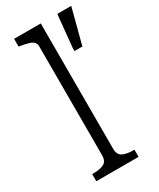

<svg xmlns="http://www.w3.org/2000/svg" viewBox="-194 -821 734 885"><g transform="rotate(-30 173.5 -379.0)"><path d="M185 -758V-91Q185 -59 206 -48.5Q227 -38 263 -38H268V0H43V-38H48Q85 -38 105.5 -48.5Q126 -59 126 -91V-670Q126 -685 118 -693Q110 -701 94 -706Q78 -711 53 -715L43 -717V-758ZM298 -570 347 -758H273L256 -587V-570Z"/></g></svg>

Font: Roboto Serif SemiCondensed ExtraLight
Style: Regular
Weight: 250
Width: 4
Designer: Greg Gazdowicz
Foundry: Commercial Type
Version: Version 1.007